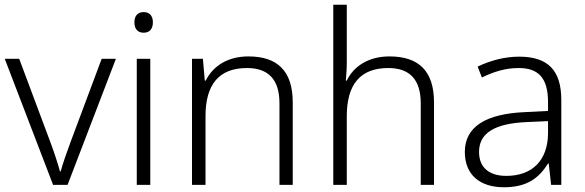

<svg xmlns="http://www.w3.org/2000/svg" viewBox="-20 -780 2470 810"><path d="M204 0H265L469 -532H409L277 -179C261 -136 245 -90 236 -57H233C224 -90 209 -136 193 -179L61 -532H0Z M586 -729C561 -729 547 -713 547 -686C547 -658 561 -642 586 -642C611 -642 625 -658 625 -686C625 -713 611 -729 586 -729ZM614 -532H557V0H614Z M1028 -542C938 -542 877 -499 848 -440H844L836 -532H790V0H847V-290C847 -425 905 -493 1022 -493C1111 -493 1159 -446 1159 -344V0H1215V-348C1215 -482 1149 -542 1028 -542Z M1443 -517V-760H1386V0H1443V-290C1443 -424 1500 -493 1618 -493C1707 -493 1755 -446 1755 -344V0H1811V-348C1811 -482 1745 -542 1623 -542C1533 -542 1471 -499 1443 -440H1439C1441 -465 1443 -489 1443 -517Z M2170 -541C2106 -541 2045 -523 1995 -499L2013 -453C2064 -478 2113 -493 2168 -493C2249 -493 2292 -454 2292 -349V-312L2195 -307C2029 -300 1941 -245 1941 -139C1941 -43 2004 10 2106 10C2205 10 2254 -30 2292 -90H2295L2305 0H2348V-358C2348 -485 2290 -541 2170 -541ZM2202 -265 2292 -269V-217C2291 -105 2227 -38 2116 -38C2044 -38 2001 -73 2001 -139C2001 -219 2067 -259 2202 -265Z"/></svg>

Font: Noto Sans Malayalam Light
Style: Regular
Weight: 300
Designer: Jelle Bosma - Monotype Design Team
Foundry: Monotype Imaging Inc.
Version: Version 2.104